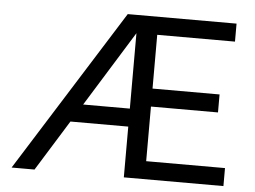

<svg xmlns="http://www.w3.org/2000/svg" viewBox="-53 -825 1186 893"><g transform="rotate(5 540.5 -379.0)"><path d="M1021 -84V0H556V-237H286L139 0H32L508 -758H1016V-674H653V-423H966V-339H653V-84ZM556 -321V-673L338 -321Z"/></g></svg>

Font: Biryani
Style: Regular
Weight: 400
Designer: Dan Reynolds and Mathieu Reguer
Foundry: Dan Reynolds and Mathieu Reguer
Version: Version 1.004; ttfautohint (v1.1) -l 5 -r 5 -G 72 -x 0 -D la